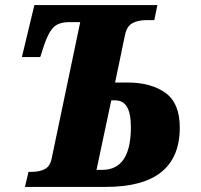

<svg xmlns="http://www.w3.org/2000/svg" viewBox="-20 -734 789 754"><path d="M92 -59H103Q135 -59 156 -70Q177 -81 183 -112L295 -647H251Q210 -647 189.5 -626Q169 -605 152 -553L138 -510H66L115 -714H598L586 -655H556Q522 -655 500 -643Q478 -631 471 -597L432 -410H480Q573 -410 629.5 -369.5Q686 -329 686 -233Q686 0 396 0H78ZM382 -67Q494 -67 494 -235Q494 -289 478.5 -314.5Q463 -340 432 -340H417L359 -67Z"/></svg>

Font: Noto Serif NarrowBlack
Style: Italic
Weight: 900
Width: 4
Italic angle: -12°
Designer: Monotype Design Team
Foundry: Monotype Imaging Inc.
Version: Version 1.001